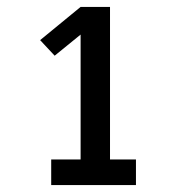

<svg xmlns="http://www.w3.org/2000/svg" viewBox="-20 -858 540 555"><path d="M128 -323V-397H213V-758L138 -697L96 -742L213 -838H298V-397H373V-323Z"/></svg>

Font: Iosevka SS04 Semibold
Style: Regular
Weight: 600
Monospace: yes
Designer: Belleve Invis
Foundry: Belleve Invis
Version: Version 19.0.0; ttfautohint (v1.8.4)